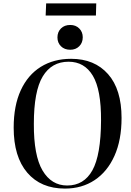

<svg xmlns="http://www.w3.org/2000/svg" viewBox="-20 -1089 767 1123"><path d="M60 -342Q60 -471 101.5 -561Q143 -651 218.5 -698Q294 -745 396 -745Q533 -745 612 -655.5Q691 -566 691 -399Q691 -270 649.5 -177.5Q608 -85 533.5 -35.5Q459 14 360 14Q219 14 139.5 -79Q60 -172 60 -342ZM178 -365Q177 -179 229 -91.5Q281 -4 373 -4Q471 -4 520.5 -93Q570 -182 571 -384Q572 -564 523 -646Q474 -728 381 -728Q282 -728 230 -642Q178 -556 178 -365ZM316 -870Q316 -902 336.5 -922.5Q357 -943 391 -943Q423 -943 443.5 -922.5Q464 -902 464 -871Q464 -839 443.5 -818.5Q423 -798 391 -798Q357 -798 336.5 -818.5Q316 -839 316 -870ZM250 -1069H543L541 -998H247Z"/></svg>

Font: Literata 72pt Medium
Style: Italic
Weight: 500
Italic angle: -2°
Designer: Latin by Veronika Burian and Jose Scaglione. Greek by Irene Vlachou. Cyrillic by Vera Evstafieva
Foundry: TypeTogether
Version: Version 3.002